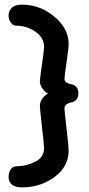

<svg xmlns="http://www.w3.org/2000/svg" viewBox="-20 -788 383 828"><path d="M318 -386Q318 -367 308.5 -357.5Q299 -348 288 -346.5Q277 -345 267.5 -338.5Q258 -332 258 -320Q258 -311 267 -234Q276 -157 276 -138Q276 -70 215.5 -25Q155 20 76 20Q17 20 17 -26Q17 -42 25.5 -56.5Q34 -71 52 -71Q92 -71 131 -90Q170 -109 170 -149Q170 -163 161 -241Q152 -319 152 -331Q152 -350 164.5 -365.5Q177 -381 188 -384Q177 -388 164.5 -404Q152 -420 152 -438Q152 -448 161 -510Q170 -572 170 -585Q170 -626 132.5 -651.5Q95 -677 52 -677Q36 -677 26.5 -690.5Q17 -704 17 -721Q17 -741 31 -754.5Q45 -768 75 -768Q152 -768 214 -716.5Q276 -665 276 -599Q276 -582 267 -519.5Q258 -457 258 -449Q258 -437 267.5 -431.5Q277 -426 288 -424.5Q299 -423 308.5 -413.5Q318 -404 318 -386Z"/></svg>

Font: AkaAcidDosis
Style: SemiBold
Weight: 600
Designer: Edgar Tolentino, Pablo Impallari, Igino Marini, Cyberella
Foundry: Edgar Tolentino, Pablo Impallari, Igino Marini, Cyberella
Version: Version 1.007